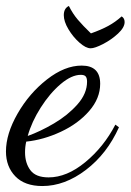

<svg xmlns="http://www.w3.org/2000/svg" viewBox="-34 -580 438 644"><path d="M-14 -72Q-14 -131 25 -199Q64 -267 123.5 -313.5Q183 -360 240 -360Q302 -360 302 -299Q302 -250 265 -207.5Q228 -165 170 -138Q112 -111 54 -105Q50 -88 50 -69Q50 -33 68 -9Q86 15 129 15Q190 15 252 -36Q314 -87 353 -162L365 -153Q325 -64 254 -10Q183 44 108 44Q49 44 17.5 11.5Q-14 -21 -14 -72ZM258 -306Q258 -318 253.5 -323.5Q249 -329 237 -329Q206 -329 169.5 -298Q133 -267 102.5 -219Q72 -171 59 -124Q101 -139 147 -166Q193 -193 225.5 -229.5Q258 -266 258 -306ZM180 -529Q180 -552 197 -560Q210 -534 227 -514Q244 -494 271 -468Q305 -480 329 -493Q353 -506 374 -525Q384 -519 384 -506Q384 -488 362 -467.5Q340 -447 312 -432.5Q284 -418 270 -418Q254 -418 232.5 -437Q211 -456 195.5 -482Q180 -508 180 -529Z"/></svg>

Font: Dancing Script
Style: Regular
Weight: 400
Designer: Pablo Impallari
Foundry: Pablo Impallari
Version: Version 2.000